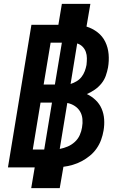

<svg xmlns="http://www.w3.org/2000/svg" viewBox="-20 -863 640 990"><path d="M141 107 159 0H21L142 -735H281L299 -843H446L426 -726Q458 -716 483.5 -696Q509 -676 523 -647Q537 -618 540 -584Q543 -550 537 -515Q533 -494 525.5 -472.5Q518 -451 503 -432.5Q488 -414 468.5 -400.5Q449 -387 428 -378Q453 -366 473 -347Q493 -328 504 -302.5Q515 -277 517 -248Q519 -219 514 -190Q510 -166 501.5 -142.5Q493 -119 478.5 -98Q464 -77 444 -60.5Q424 -44 401.5 -32Q379 -20 355 -13Q331 -6 307 -3L288 107ZM263 -427 299 -643H241L205 -427ZM344 -430Q360 -435 375 -444Q390 -453 400.5 -466.5Q411 -480 417 -496Q423 -512 426 -528Q428 -545 428 -562.5Q428 -580 422.5 -595.5Q417 -611 405.5 -622.5Q394 -634 378 -639ZM149 -92H208L248 -334H189ZM288 -95Q309 -99 329 -107.5Q349 -116 365.5 -131Q382 -146 391 -166Q400 -186 403 -206Q407 -228 405 -249.5Q403 -271 393 -288Q383 -305 365.5 -316.5Q348 -328 327 -332Z"/></svg>

Font: Iosevka SS04 Hv Ex Obl
Style: Regular
Weight: 900
Width: 7
Italic angle: -9°
Monospace: yes
Designer: Belleve Invis
Foundry: Belleve Invis
Version: Version 19.0.0; ttfautohint (v1.8.4)